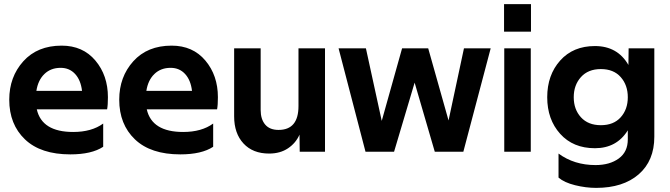

<svg xmlns="http://www.w3.org/2000/svg" viewBox="-20 -738 3258 934"><path d="M482 -24Q426 13 322 13Q178 13 101.5 -60Q25 -133 25 -253Q25 -364 93.5 -440Q162 -516 280 -516Q383 -516 444 -443.5Q505 -371 505 -265Q505 -227 501 -206H159Q184 -96 336 -96Q426 -96 482 -137ZM379 -296Q373 -348 345.5 -378Q318 -408 275 -408Q227 -408 196 -378Q165 -348 157 -296Z M1017 -24Q961 13 857 13Q713 13 636.5 -60Q560 -133 560 -253Q560 -364 628.5 -440Q697 -516 815 -516Q918 -516 979 -443.5Q1040 -371 1040 -265Q1040 -227 1036 -206H694Q719 -96 871 -96Q961 -96 1017 -137ZM914 -296Q908 -348 880.5 -378Q853 -408 810 -408Q762 -408 731 -378Q700 -348 692 -296Z M1561 -503V0H1438L1437 -83Q1419 -42 1381 -16.5Q1343 9 1289 9Q1210 9 1164.5 -40Q1119 -89 1119 -172V-503H1248V-203Q1248 -158 1270 -132Q1292 -106 1335 -106Q1432 -106 1432 -222V-503Z M1758 0 1627 -503H1760L1837 -150L1936 -503H2063L2162 -152L2237 -503H2367L2234 0H2095L1997 -336L1897 0Z M2433 0V-503H2562V0ZM2432 -584V-718H2563V-584Z M2874 -514Q2984 -514 3037 -422L3038 -503H3163V-73Q3163 44 3087 110Q3011 176 2880 176Q2830 176 2777.5 163Q2725 150 2697 126V9Q2773 65 2877 65Q2946 65 2990 33Q3034 1 3034 -60V-104Q2980 -17 2874 -17Q2768 -17 2705 -87Q2642 -157 2642 -265Q2642 -373 2705 -443.5Q2768 -514 2874 -514ZM2999.5 -167.5Q3034 -206 3034 -265Q3034 -324 2999.5 -363Q2965 -402 2903 -402Q2841 -402 2806 -363Q2771 -324 2771 -265Q2771 -206 2806 -167.5Q2841 -129 2903 -129Q2965 -129 2999.5 -167.5Z"/></svg>

Font: Techna Sans
Style: Regular
Weight: 400
Designer: Carl Enlund
Version: Version 1.003